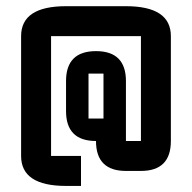

<svg xmlns="http://www.w3.org/2000/svg" viewBox="-20 -655 626 626"><path d="M195.3 -293V-390.6Q195.3 -488.3 293 -488.3Q390.6 -488.3 390.6 -390.6V-195.3H439.5V-537.1H146.5V-146.5H244.1V-48.8H195.3Q48.8 -48.8 48.8 -146.5V-537.1Q48.8 -634.8 195.3 -634.8H390.6Q537.1 -634.8 537.1 -537.1V-195.3Q537.1 -97.7 439.5 -97.7H390.6Q293 -97.7 293 -195.3Q195.3 -195.3 195.3 -293ZM268.6 -415V-268.6H317.4V-415Z"/></svg>

Font: BabelStone Moon Runes
Style: Regular
Weight: 400
Designer: Andrew West
Foundry: BabelStone
Version: Version 7.001 March 14, 2022